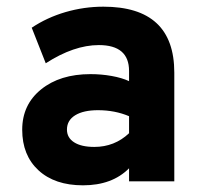

<svg xmlns="http://www.w3.org/2000/svg" viewBox="-20 -543 608 575"><path d="M228.5 12Q144 12 95.2 -33Q46.5 -78 46.5 -154.5Q46.5 -229.5 103 -275.2Q159.5 -321 251 -321Q283.5 -321 314.2 -315.5Q345 -310 366.5 -300V-330.5Q366.5 -408 276 -408Q201.5 -408 117 -353.5L75 -460Q120.5 -490.5 176.2 -506.8Q232 -523 289.5 -523Q502 -523 502 -325.5V0H366.5V-39Q316 12 228.5 12ZM262.5 -103Q323 -103 366.5 -144V-195Q324 -213 273.5 -213Q230 -213 205.2 -197.8Q180.5 -182.5 180.5 -155Q180.5 -130.5 202 -116.8Q223.5 -103 262.5 -103Z"/></svg>

Font: Overpass ExtraBold
Style: Regular
Weight: 800
Designer: Delve Withrington, Dave Bailey, Thomas Jockin
Foundry: Delve Fonts LLC
Version: Version 4.000; ttfautohint (v1.8.3)